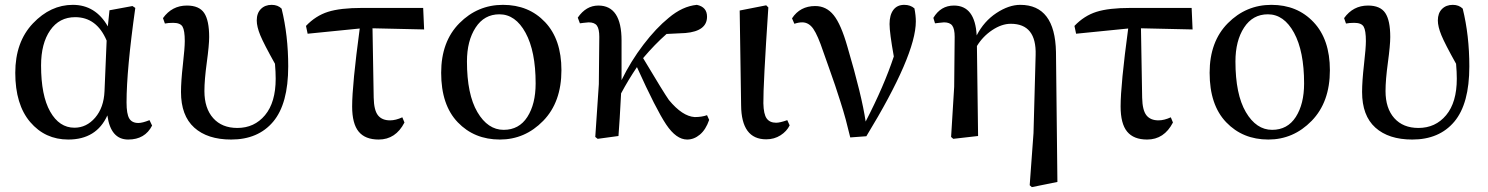

<svg xmlns="http://www.w3.org/2000/svg" viewBox="-20 -561 6137 792"><path d="M411.1 -184.6 419.9 -393.6Q378.9 -490.2 290 -490.2Q224.6 -490.2 187 -436Q149.4 -381.8 149.4 -291Q149.4 -167 187 -100.6Q224.6 -34.2 287.1 -34.2Q336.9 -34.2 372.6 -75.7Q408.2 -117.2 411.1 -184.6ZM596.7 -65.4 607.4 -43Q578.1 14.6 508.8 14.6Q436.5 14.6 422.9 -85Q377.9 14.6 261.7 14.6Q166 14.6 104.5 -57.6Q43 -129.9 43 -260.7Q43 -387.7 115.7 -464.4Q188.5 -541 280.3 -541Q374 -541 424.8 -452.1L431.6 -518.6L526.4 -536.1L538.1 -528.3Q502 -272.5 502 -138.7Q502 -90.8 513.2 -72.3Q524.4 -53.7 550.8 -53.7Q567.4 -53.7 596.7 -65.4Z M660.2 -463.9 652.3 -486.3Q689.5 -538.1 751 -538.1Q801.8 -538.1 822.3 -507.3Q842.8 -476.6 842.8 -408.2Q842.8 -375 833 -303.2Q823.2 -231.4 823.2 -185.5Q823.2 -114.3 859.4 -73.7Q895.5 -33.2 959 -33.2Q1029.3 -33.2 1073.2 -85.9Q1117.2 -138.7 1117.2 -236.3Q1117.2 -263.7 1114.3 -297.9Q1068.4 -379.9 1053.7 -415.5Q1039.1 -451.2 1039.1 -476.6Q1039.1 -506.8 1056.2 -523.9Q1073.2 -541 1100.6 -541Q1126 -541 1141.6 -525.4Q1168.9 -415 1168.9 -287.1Q1168.9 -132.8 1106.9 -59.1Q1044.9 14.6 933.6 14.6Q835.9 14.6 781.2 -34.7Q726.6 -84 726.6 -181.6Q726.6 -225.6 734.4 -294.4Q742.2 -363.3 742.2 -391.6Q742.2 -435.5 732.9 -451.2Q723.6 -466.8 694.3 -466.8Q673.8 -466.8 660.2 -463.9Z M1516.6 -444.3 1521.5 -158.2Q1522.5 -106.4 1539.1 -85.4Q1555.7 -64.5 1588.9 -64.5Q1612.3 -64.5 1639.6 -77.1L1648.4 -55.7Q1612.3 14.6 1542 14.6Q1486.3 14.6 1459.5 -18.1Q1432.6 -50.8 1432.6 -122.1Q1432.6 -210.9 1463.9 -443.4L1249 -421.9L1242.2 -454.1Q1282.2 -496.1 1333 -512.2Q1383.8 -528.3 1473.6 -528.3H1725.6L1729.5 -439.5Z M2042 14.6Q1936.5 14.6 1868.2 -56.6Q1799.8 -127.9 1799.8 -260.7Q1799.8 -389.6 1875 -465.3Q1950.2 -541 2054.7 -541Q2161.1 -541 2228.5 -469.7Q2295.9 -398.4 2295.9 -271.5Q2295.9 -139.6 2220.7 -62.5Q2145.5 14.6 2042 14.6ZM2057.6 -25.4Q2121.1 -25.4 2155.3 -78.6Q2189.5 -131.8 2189.5 -216.8Q2189.5 -349.6 2147.9 -425.8Q2106.4 -502 2040 -502Q1977.5 -502 1941.9 -447.3Q1906.2 -392.6 1906.2 -307.6Q1906.2 -171.9 1949.2 -98.6Q1992.2 -25.4 2057.6 -25.4Z M2896.5 -85.9 2905.3 -66.4Q2891.6 -26.4 2867.2 -5.9Q2842.8 14.6 2814.5 14.6Q2769.5 14.6 2728 -47.4Q2686.5 -109.4 2607.4 -284.2Q2572.3 -232.4 2542 -175.8Q2536.1 -61.5 2531.2 0L2445.3 11.7L2435.5 3.9L2450.2 -213.9L2452.1 -409.2Q2452.1 -441.4 2442.4 -455.1Q2432.6 -468.8 2408.2 -468.8Q2402.3 -468.8 2387.7 -466.8Q2373 -464.8 2372.1 -464.8L2363.3 -488.3Q2397.5 -538.1 2448.2 -538.1Q2543.9 -538.1 2543.9 -393.6V-230.5Q2582 -308.6 2634.3 -377Q2686.5 -445.3 2738.3 -487.3Q2794.9 -535.2 2854.5 -541Q2896.5 -532.2 2896.5 -492.2Q2896.5 -432.6 2807.6 -424.8L2729.5 -420.9Q2680.7 -377.9 2632.8 -321.3Q2719.7 -175.8 2739.3 -148.4Q2794.9 -81.1 2845.7 -78.1Q2875 -78.1 2896.5 -85.9Z M3140.6 13.7Q3038.1 13.7 3037.1 -127L3031.2 -517.6L3140.6 -539.1L3149.4 -530.3Q3127.9 -207 3128.9 -134.8Q3129.9 -89.8 3142.6 -72.3Q3155.3 -54.7 3181.6 -54.7Q3197.3 -54.7 3227.5 -65.4L3237.3 -43.9Q3225.6 -19.5 3199.7 -2.9Q3173.8 13.7 3140.6 13.7Z M3256.8 -462.9 3247.1 -485.4Q3280.3 -536.1 3342.8 -536.1Q3388.7 -536.1 3418.9 -498.5Q3449.2 -460.9 3475.6 -368.2Q3535.2 -166 3550.8 -59.6Q3627 -207 3667 -328.1Q3649.4 -425.8 3649.4 -461.9Q3649.4 -499 3665 -520Q3680.7 -541 3710 -541Q3735.4 -541 3752 -526.4Q3757.8 -497.1 3757.8 -472.7Q3757.8 -334 3553.7 1L3487.3 5.9Q3478.5 -31.2 3468.8 -67.4Q3459 -103.5 3445.8 -144.5Q3432.6 -185.5 3424.8 -209Q3417 -232.4 3399.4 -281.7Q3381.8 -331.1 3376 -347.7Q3353.5 -415 3335 -441.9Q3316.4 -468.8 3289.1 -468.8Q3274.4 -468.8 3256.8 -462.9Z M4335.9 -346.7 4341.8 189.5 4236.3 210.9 4227.5 203.1 4243.2 -11.7 4252 -334Q4255.9 -462.9 4149.4 -462.9Q4112.3 -462.9 4073.2 -437Q4034.2 -411.1 4009.8 -371.1L4014.6 0L3912.1 11.7L3903.3 3.9L3916 -203.1L3918 -409.2Q3918 -441.4 3908.2 -455.1Q3898.4 -468.8 3874 -468.8Q3868.2 -468.8 3854 -466.8Q3839.8 -464.8 3836.9 -464.8L3830.1 -487.3Q3860.4 -538.1 3915 -538.1Q4002 -538.1 4008.8 -415Q4039.1 -473.6 4090.3 -507.3Q4141.6 -541 4188.5 -541Q4332 -541 4335.9 -346.7Z M4686.5 -444.3 4691.4 -158.2Q4692.4 -106.4 4709 -85.4Q4725.6 -64.5 4758.8 -64.5Q4782.2 -64.5 4809.6 -77.1L4818.4 -55.7Q4782.2 14.6 4711.9 14.6Q4656.2 14.6 4629.4 -18.1Q4602.5 -50.8 4602.5 -122.1Q4602.5 -210.9 4633.8 -443.4L4418.9 -421.9L4412.1 -454.1Q4452.1 -496.1 4502.9 -512.2Q4553.7 -528.3 4643.6 -528.3H4895.5L4899.4 -439.5Z M5211.9 14.6Q5106.4 14.6 5038.1 -56.6Q4969.7 -127.9 4969.7 -260.7Q4969.7 -389.6 5044.9 -465.3Q5120.1 -541 5224.6 -541Q5331.1 -541 5398.4 -469.7Q5465.8 -398.4 5465.8 -271.5Q5465.8 -139.6 5390.6 -62.5Q5315.4 14.6 5211.9 14.6ZM5227.5 -25.4Q5291 -25.4 5325.2 -78.6Q5359.4 -131.8 5359.4 -216.8Q5359.4 -349.6 5317.9 -425.8Q5276.4 -502 5210 -502Q5147.5 -502 5111.8 -447.3Q5076.2 -392.6 5076.2 -307.6Q5076.2 -171.9 5119.1 -98.6Q5162.1 -25.4 5227.5 -25.4Z M5532.2 -463.9 5524.4 -486.3Q5561.5 -538.1 5623 -538.1Q5673.8 -538.1 5694.3 -507.3Q5714.8 -476.6 5714.8 -408.2Q5714.8 -375 5705.1 -303.2Q5695.3 -231.4 5695.3 -185.5Q5695.3 -114.3 5731.4 -73.7Q5767.6 -33.2 5831.1 -33.2Q5901.4 -33.2 5945.3 -85.9Q5989.3 -138.7 5989.3 -236.3Q5989.3 -263.7 5986.3 -297.9Q5940.4 -379.9 5925.8 -415.5Q5911.1 -451.2 5911.1 -476.6Q5911.1 -506.8 5928.2 -523.9Q5945.3 -541 5972.7 -541Q5998 -541 6013.7 -525.4Q6041 -415 6041 -287.1Q6041 -132.8 5979 -59.1Q5917 14.6 5805.7 14.6Q5708 14.6 5653.3 -34.7Q5598.6 -84 5598.6 -181.6Q5598.6 -225.6 5606.4 -294.4Q5614.3 -363.3 5614.3 -391.6Q5614.3 -435.5 5605 -451.2Q5595.7 -466.8 5566.4 -466.8Q5545.9 -466.8 5532.2 -463.9Z"/></svg>

Font: GenYoMin TW TTF SemiBold
Style: Regular
Weight: 600
Version: Version 1.300